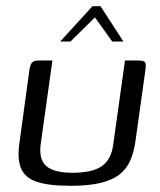

<svg xmlns="http://www.w3.org/2000/svg" viewBox="-20 -594 517 619"><path d="M149 -399 111 -128Q105 -78 130.5 -57.5Q156 -37 214 -37Q278 -37 308.5 -58.5Q339 -80 345 -128L383 -399Q384 -399 389.5 -399Q395 -399 401.5 -399Q408 -399 414 -399Q420 -399 422 -399Q434 -399 440.5 -397.5Q447 -396 449 -390Q451 -384 449 -370L417 -141Q412 -104 400 -76.5Q388 -49 364.5 -31Q341 -13 303 -4Q265 5 207 5Q137 5 98.5 -8Q60 -21 47.5 -52Q35 -83 43 -136L75 -370Q78 -387 84 -393Q90 -399 107 -399Q118 -399 128 -399Q138 -399 149 -399ZM174 -460 278 -574H304L378 -460H342L286 -538L207 -460Z"/></svg>

Font: Genos
Style: Italic
Weight: 400
Italic angle: -8°
Version: Version 1.010